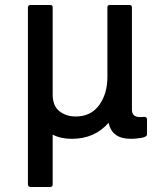

<svg xmlns="http://www.w3.org/2000/svg" viewBox="-20 -544 658 776"><path d="M103 211.9Q99.1 211.9 95.9 208.7Q92.8 205.6 92.8 202.1V-514.2Q92.8 -518.6 95.9 -521.2Q99.1 -523.9 103 -523.9H183.1Q192.9 -523.9 192.9 -514.2V-162.1Q192.9 -116.2 220 -94.7Q247.1 -73.2 286.1 -73.2Q347.2 -73.2 380.6 -118.9Q414.1 -164.6 414.1 -233.9V-514.2Q414.1 -523.9 423.8 -523.9H502.9Q513.2 -523.9 513.2 -514.2V-100.1Q513.2 -70.8 545.9 -70.8Q557.1 -70.8 563 -71.8Q567.4 -72.3 570.8 -69.3Q574.2 -66.4 574.2 -62V-1Q574.2 9.3 551.3 13.2Q528.3 17.1 508.8 17.1Q432.1 17.1 418.9 -47.9Q362.8 17.1 270 17.1Q225.1 17.1 192.9 0V202.1Q192.9 206.1 190.2 209Q187.5 211.9 183.1 211.9Z"/></svg>

Font: Fragment Mono SemBd
Style: Regular
Weight: 600
Designer: Wei Huang based on Nimbus Sans by URW Studio, based on Helvetica by Max Miedinger.
Foundry: Wei Huang
Version: Version 1.011